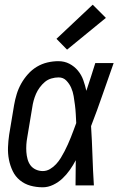

<svg xmlns="http://www.w3.org/2000/svg" viewBox="-20 -788 515 816"><path d="M162 8Q134 8 109 1Q84 -6 64.5 -22Q45 -38 34 -61Q23 -84 18 -109.5Q13 -135 14 -162Q15 -189 19 -216L40 -342Q44 -365 51 -388Q58 -411 70 -432.5Q82 -454 99 -473Q116 -492 137 -504.5Q158 -517 181.5 -522.5Q205 -528 228 -528Q254 -528 275 -517Q296 -506 311 -488Q326 -470 334 -447.5Q342 -425 347 -402Q357 -432 366.5 -461.5Q376 -491 385 -520H463Q439 -453 416 -386Q393 -319 367 -252Q371 -189 373 -126Q375 -63 379 0H301Q301 -27 301.5 -53.5Q302 -80 302 -107Q291 -86 277 -66Q263 -46 245.5 -29.5Q228 -13 206 -2.5Q184 8 162 8ZM162 -61Q178 -61 192.5 -69.5Q207 -78 218.5 -90.5Q230 -103 238.5 -117Q247 -131 254.5 -145.5Q262 -160 268.5 -174.5Q275 -189 281 -204Q287 -219 292.5 -234Q298 -249 304 -265Q303 -284 302 -303.5Q301 -323 298.5 -342Q296 -361 293 -379.5Q290 -398 282.5 -415Q275 -432 262 -445.5Q249 -459 229 -459Q214 -459 198.5 -454.5Q183 -450 171 -440Q159 -430 149 -416.5Q139 -403 133 -389Q127 -375 123 -360.5Q119 -346 117 -331L96 -205Q93 -189 92 -173.5Q91 -158 92 -142.5Q93 -127 97 -112Q101 -97 109.5 -85.5Q118 -74 132 -67.5Q146 -61 162 -61ZM265 -577 220 -623 374 -768 430 -712Z"/></svg>

Font: Iosevka QP
Style: Italic
Weight: 400
Italic angle: -9°
Designer: Belleve Invis
Foundry: Belleve Invis
Version: Version 20.0.0; ttfautohint (v1.8.4)